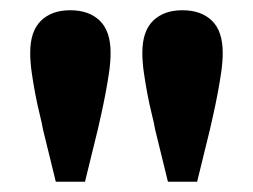

<svg xmlns="http://www.w3.org/2000/svg" viewBox="-20 -749 495 375"><path d="M117 -729Q154 -729 175 -708.5Q196 -688 196 -646Q196 -628 193 -607.5Q190 -587 186 -566Q182 -545 178 -527Q174 -509 171 -496L146 -394H89L64 -496Q62 -508 57.5 -526Q53 -544 49 -565Q45 -586 42 -607Q39 -628 39 -646Q39 -688 60 -708.5Q81 -729 117 -729ZM336 -729Q373 -729 394 -708.5Q415 -688 415 -646Q415 -628 412 -607.5Q409 -587 405 -566Q401 -545 397 -527Q393 -509 390 -496L365 -394H308L283 -496Q281 -508 276.5 -526Q272 -544 268 -565Q264 -586 261 -607Q258 -628 258 -646Q258 -688 279 -708.5Q300 -729 336 -729Z"/></svg>

Font: Source Serif 4 18pt
Style: Bold
Weight: 700
Designer: Frank Grießhammer
Foundry: Adobe Systems Incorporated
Version: Version 4.004;hotconv 1.0.116;makeotfexe 2.5.65601